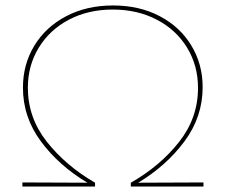

<svg xmlns="http://www.w3.org/2000/svg" viewBox="-20 -683 826 703"><path d="M725 -15V0H459V-14Q566 -75 635.5 -163Q705 -251 705 -361Q705 -443 665 -508.5Q625 -574 554 -611Q483 -648 393 -648Q303 -648 232.5 -611Q162 -574 122 -508.5Q82 -443 82 -362Q82 -252 151.5 -164Q221 -76 328 -14V0H62V-15L300 -14Q196 -76 130 -165Q64 -254 64 -362Q64 -447 105.5 -515.5Q147 -584 222 -623.5Q297 -663 394 -663Q490 -663 564.5 -624Q639 -585 680.5 -516.5Q722 -448 722 -364Q722 -255 655.5 -165.5Q589 -76 486 -14Z"/></svg>

Font: Ysabeau Infant Thin
Style: Regular
Weight: 200
Designer: Christian Thalmann (Catharsis Fonts)
Version: Version 0.003